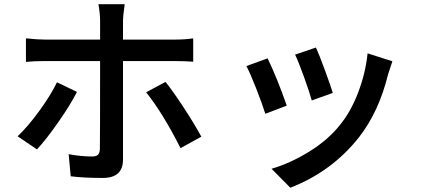

<svg xmlns="http://www.w3.org/2000/svg" viewBox="-20 -796 1993 900"><path d="M564.5 -776.4Q556.6 -721.7 556.6 -696.3V-610.4H796.9Q847.7 -610.4 885.7 -616.2V-506.8Q843.8 -509.8 797.9 -509.8H556.6V-505.9V-47.9Q556.6 38.1 461.9 38.1Q371.1 38.1 311.5 30.3L301.8 -73.2Q359.4 -62.5 412.1 -62.5Q430.7 -62.5 439 -70.3Q447.3 -78.1 448.2 -97.7Q449.2 -140.6 449.2 -505.9V-509.8H191.4Q137.7 -509.8 101.6 -505.9V-616.2Q158.2 -610.4 191.4 -610.4H449.2V-697.3Q449.2 -732.4 441.4 -776.4ZM62.5 -157.2Q110.4 -202.1 164.1 -275.9Q217.8 -349.6 247.1 -410.2L340.8 -365.2Q309.6 -303.7 252.4 -222.2Q195.3 -140.6 153.3 -95.7ZM665 -363.3 755.9 -412.1Q792 -367.2 842.3 -290Q892.6 -212.9 923.8 -155.3L826.2 -101.6Q742.2 -267.6 665 -363.3Z M1460.9 -573.2Q1475.6 -542 1502.9 -467.3Q1530.3 -392.6 1540 -360.4L1441.4 -325.2Q1431.6 -361.3 1405.8 -433.1Q1379.9 -504.9 1363.3 -540ZM1134.8 -486.3 1234.4 -522.5Q1279.3 -429.7 1324.2 -300.8L1223.6 -262.7Q1210.9 -304.7 1180.7 -381.8Q1150.4 -459 1134.8 -486.3ZM1252.9 -4.9Q1339.8 -30.3 1428.2 -84.5Q1516.6 -138.7 1574.2 -210.9Q1625 -273.4 1659.2 -363.3Q1693.4 -453.1 1703.1 -545.9L1819.3 -508.8Q1807.6 -474.6 1798.8 -446.3Q1755.9 -272.5 1664.1 -154.3Q1537.1 7.8 1340.8 84Z"/></svg>

Font: Min Sans SemiBold
Style: Regular
Weight: 600
Designer: Jinseong-Kim, NotoSansCJK, Nunito
Foundry: Jinseong-Kim
Version: Version 1.400;Glyphs 3.1.2 (3151)